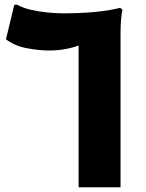

<svg xmlns="http://www.w3.org/2000/svg" viewBox="-20 -786 612 806"><path d="M310 0V-595Q287 -586 254.5 -580Q222 -574 185 -574Q144 -574 93 -583.5Q42 -593 5 -621L40 -766H53Q75 -753 109.5 -745Q144 -737 180.5 -733.5Q217 -730 245 -730Q313 -730 375 -735.5Q437 -741 484 -753L494 -746Q490 -728 488 -701.5Q486 -675 486 -647.5Q486 -620 486 -600V0Z"/></svg>

Font: Kufam
Style: Bold Italic
Weight: 700
Italic angle: -11°
Designer: Artur Schmal
Foundry: Original Type
Version: Version 1.301; ttfautohint (v1.8.3)